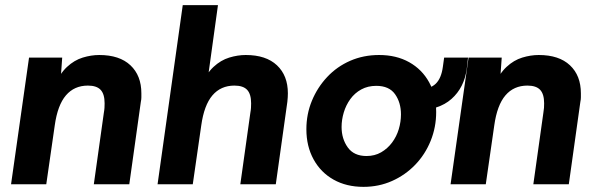

<svg xmlns="http://www.w3.org/2000/svg" viewBox="-20 -717 2320 747"><path d="M23 0 93 -493H222L214 -379L193 -383Q212 -430 240.5 -456.5Q269 -483 302 -493Q335 -503 366 -503Q445 -503 487.5 -463Q530 -423 530 -354Q530 -347 530 -338.5Q530 -330 528 -321L483 0H345L384 -278Q386 -289 386.5 -297.5Q387 -306 387 -315Q387 -351 371.5 -367.5Q356 -384 322 -384Q269 -384 236.5 -346Q204 -308 193 -229L160 0Z M593 0 691 -697H828L784 -379L763 -383Q782 -430 810.5 -456.5Q839 -483 872 -493Q905 -503 936 -503Q1015 -503 1057.5 -463Q1100 -423 1100 -354Q1100 -347 1099.5 -338.5Q1099 -330 1098 -321L1053 0H915L954 -278Q956 -289 956.5 -297.5Q957 -306 957 -315Q957 -351 941.5 -367.5Q926 -384 892 -384Q839 -384 806.5 -346Q774 -308 763 -229L730 0Z M1394 10Q1328 10 1278 -18Q1228 -46 1200 -97Q1172 -148 1172 -214Q1172 -273 1193.5 -325Q1215 -377 1253 -417.5Q1291 -458 1342.5 -480.5Q1394 -503 1455 -503Q1522 -503 1572 -475Q1622 -447 1649.5 -397Q1677 -347 1677 -281Q1677 -222 1655.5 -169Q1634 -116 1595.5 -76Q1557 -36 1505.5 -13Q1454 10 1394 10ZM1406 -110Q1438 -110 1463 -124.5Q1488 -139 1505.5 -162.5Q1523 -186 1531.5 -214.5Q1540 -243 1540 -272Q1540 -318 1517 -350.5Q1494 -383 1444 -383Q1411 -383 1385.5 -369Q1360 -355 1343 -331.5Q1326 -308 1317.5 -279.5Q1309 -251 1309 -223Q1309 -177 1333 -143.5Q1357 -110 1406 -110ZM1599 -288 1610 -370Q1653 -370 1675 -391Q1697 -412 1703 -457L1708 -493H1801L1796 -449Q1786 -376 1736.5 -332Q1687 -288 1599 -288Z M1733 0 1803 -493H1932L1924 -379L1903 -383Q1922 -430 1950.5 -456.5Q1979 -483 2012 -493Q2045 -503 2076 -503Q2155 -503 2197.5 -463Q2240 -423 2240 -354Q2240 -347 2240 -338.5Q2240 -330 2238 -321L2193 0H2055L2094 -278Q2096 -289 2096.5 -297.5Q2097 -306 2097 -315Q2097 -351 2081.5 -367.5Q2066 -384 2032 -384Q1979 -384 1946.5 -346Q1914 -308 1903 -229L1870 0Z"/></svg>

Font: Hanken Grotesk ExtraBold
Style: Italic
Weight: 800
Italic angle: -8°
Designer: Alfredo Marco Pradil
Foundry: Hanken Design Co.
Version: Version 3.013